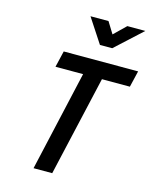

<svg xmlns="http://www.w3.org/2000/svg" viewBox="-134 -1015 878 1102"><g transform="rotate(15 305.0 -463.5)"><path d="M309 -595 174 0H285L421 -595H587L610 -692H168L145 -595ZM483 -927 413 -859 371 -927H264L359 -782H432L590 -927Z"/></g></svg>

Font: RazerF5 SemiBold
Style: Italic
Weight: 600
Foundry: Razer Inc.
Version: Version 2